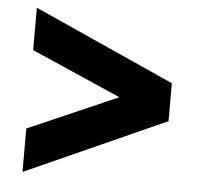

<svg xmlns="http://www.w3.org/2000/svg" viewBox="-45 -582 659 643"><g transform="rotate(5 285.0 -261.0)"><path d="M526 -197 53.5 15V-131L355 -262.5L53.5 -394.5V-537L526 -324.5Z"/></g></svg>

Font: Newsreader 6pt ExtraBold
Style: Regular
Weight: 800
Designer: Hugues Gentile
Foundry: Production Type
Version: Version 1.003; ttfautohint (v1.8.3)